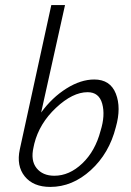

<svg xmlns="http://www.w3.org/2000/svg" viewBox="-20 -731 517 756"><path d="M351 -418Q414 -418 436 -362.5Q458 -307 436 -230Q410 -127 337.5 -61Q265 5 178 5Q111 5 77.5 -36.5Q44 -78 58 -143L182 -711H236L142 -288Q185 -347 241.5 -382.5Q298 -418 351 -418ZM376 -216Q395 -277 382.5 -322.5Q370 -368 325 -368Q266 -368 200.5 -306.5Q135 -245 115 -165L112 -151Q100 -99 124 -69Q148 -39 194 -39Q253 -39 304 -87.5Q355 -136 376 -216Z"/></svg>

Font: EauTestText Semilight
Style: Italic
Weight: 300
Italic angle: -12°
Designer: Christian Thalmann (Catharsis Fonts)
Version: Version 0.001;PS 000.001;hotconv 1.0.88;makeotf.lib2.5.64775